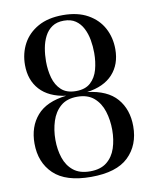

<svg xmlns="http://www.w3.org/2000/svg" viewBox="-86 -825 722 900"><g transform="rotate(-10 275.0 -375.0)"><path d="M275 10Q154.5 10 97.2 -45Q40 -100 40 -190Q40 -270 85 -322Q130 -374 225 -385Q144 -396 102 -442Q60 -488 60 -560Q60 -615.5 84.2 -660.8Q108.5 -706 156.5 -733Q204.5 -760 275 -760Q345.5 -760 393.5 -733Q441.5 -706 465.8 -660.8Q490 -615.5 490 -560Q490 -488 448 -442Q406 -396 325 -385Q420 -374 465 -322Q510 -270 510 -190Q510 -100 453 -45Q396 10 275 10ZM275 -16.5Q324.5 -16.5 354.2 -40.2Q384 -64 397 -103.5Q410 -143 410 -190Q410 -237 397 -278.5Q384 -320 354.2 -345.8Q324.5 -371.5 275 -371.5Q225.5 -371.5 195.8 -345.8Q166 -320 152.8 -278.5Q139.5 -237 139.5 -190Q139.5 -143 152.8 -103.5Q166 -64 195.8 -40.2Q225.5 -16.5 275 -16.5ZM275 -398.5Q319.5 -398.5 344.5 -421.5Q369.5 -444.5 379.5 -481.2Q389.5 -518 389.5 -560Q389.5 -591.5 384 -622.2Q378.5 -653 365.5 -678.2Q352.5 -703.5 330.5 -718.5Q308.5 -733.5 275 -733.5Q241.5 -733.5 219.2 -718.5Q197 -703.5 184 -678.2Q171 -653 165.5 -622.2Q160 -591.5 160 -560Q160 -518 170.2 -481.2Q180.5 -444.5 205.5 -421.5Q230.5 -398.5 275 -398.5Z"/></g></svg>

Font: Bodoni Moda 9pt
Style: Regular
Weight: 400
Designer: Owen Earl
Foundry: indestructible type
Version: Version 2.005